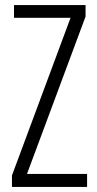

<svg xmlns="http://www.w3.org/2000/svg" viewBox="-20 -734 382 754"><path d="M322 0H27V-45L257 -664H35V-714H316V-669L86 -51H322Z"/></svg>

Font: Noto Sans Myanmar ExtraCondensed Light
Style: Regular
Weight: 300
Width: 2
Designer: Monotype Design Team
Foundry: Monotype Imaging Inc.
Version: Version 2.107; ttfautohint (v1.8.4.7-5d5b)